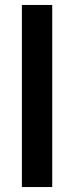

<svg xmlns="http://www.w3.org/2000/svg" viewBox="-20 -776 281 772"><path d="M68 -756V-24H190V-756Z"/></svg>

Font: SpinnyJost
Style: Regular
Weight: 600
Version: Version 3.710